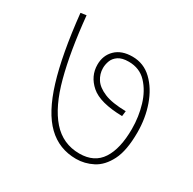

<svg xmlns="http://www.w3.org/2000/svg" viewBox="-125 -716 800 795"><g transform="rotate(30 275.5 -318.5)"><path d="M497 -272Q497 -185 472.5 -137Q448 -89 410 -69.5Q372 -50 331 -50Q250 -50 193.5 -104.5Q137 -159 101 -276.5Q65 -394 45 -583L72 -587Q88 -423 118.5 -308.5Q149 -194 201 -135Q253 -76 332 -76Q403 -76 436.5 -127.5Q470 -179 470 -273Q470 -331 454 -384.5Q438 -438 405 -473Q372 -508 320 -508Q288 -508 270.5 -496Q253 -484 246.5 -466.5Q240 -449 240 -432Q240 -404 255.5 -380Q271 -356 308 -340.5Q345 -325 411 -324L408 -299Q301 -301 257 -339.5Q213 -378 213 -433Q213 -477 242 -505.5Q271 -534 323 -534Q377 -534 416 -496.5Q455 -459 476 -399.5Q497 -340 497 -272Z"/></g></svg>

Font: Noto Sans Thin
Style: Italic
Weight: 100
Italic angle: -12°
Designer: Monotype Design Team
Foundry: Monotype Imaging Inc.
Version: Version 2.013; ttfautohint (v1.8.4.7-5d5b)